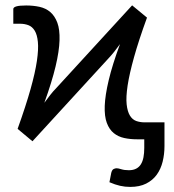

<svg xmlns="http://www.w3.org/2000/svg" viewBox="-20 -534 666 736"><path d="M610.5 26Q610.5 57 603.5 85.5Q596.5 114 581 135.5Q565.5 157 540.2 169.8Q515 182.5 479 182.5Q459 182.5 440.2 178.2Q421.5 174 399.5 164.5L406.5 128.5Q409.5 117 415.5 114Q421.5 111 427 111Q433.5 111 445.2 114.8Q457 118.5 474 118.5Q490.5 118.5 502 112.5Q513.5 106.5 520.2 95.5Q527 84.5 530 68.8Q533 53 533 33V0H505Q479 0 456 -5Q433 -10 416 -23.8Q399 -37.5 389.5 -62.8Q380 -88 381.5 -128.5Q383 -169 396.8 -227Q410.5 -285 440 -365Q428.5 -349 417.5 -335.2Q406.5 -321.5 397 -311.5L104.5 7.5L47.5 -40Q79 -128 97 -192Q115 -256 121.5 -300.8Q128 -345.5 125.2 -373.2Q122.5 -401 113 -416.5Q103.5 -432 88.8 -437.5Q74 -443 57 -443H31V-499.5Q31 -506 42.8 -509.5Q54.5 -513 80.5 -513Q107.5 -513 131.5 -507.8Q155.5 -502.5 172.8 -487.8Q190 -473 199.8 -447Q209.5 -421 208.2 -379.5Q207 -338 193 -279.2Q179 -220.5 150 -140Q161.5 -156 172.8 -170.2Q184 -184.5 194 -194.5L486.5 -513.5L543.5 -466.5Q511.5 -378.5 493.8 -314.8Q476 -251 469.2 -206.2Q462.5 -161.5 465.5 -134Q468.5 -106.5 478 -91Q487.5 -75.5 502.2 -70.2Q517 -65 534 -65H610.5Z"/></svg>

Font: Lato
Style: Regular
Weight: 400
Designer: Lukasz Dziedzic with Adam Twardoch and Botio Nikoltchev
Foundry: tyPoland Lukasz Dziedzic
Version: Version 2.015; 2015-08-06; http://www.latofonts.com/